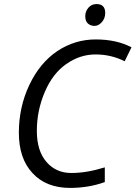

<svg xmlns="http://www.w3.org/2000/svg" viewBox="-20 -919 670 949"><path d="M263.2 -666.5Q350.1 -724.1 453.1 -724.1Q556.2 -724.1 629.9 -685.1L596.2 -616.2Q529.3 -649.9 452.1 -649.9Q375 -649.9 307.6 -602.5Q240.2 -555.7 201.2 -463.9Q162.1 -372.1 162.1 -272.5Q162.1 -172.9 210 -118.2Q257.8 -63.5 333 -64Q408.7 -64 498 -91.8V-19Q418 9.8 326.2 9.8Q208 9.8 140.6 -63.5Q73.2 -135.7 73.2 -262.7Q73.2 -389.6 125 -499Q176.8 -608.4 263.2 -666.5ZM401.4 -838.9Q401.4 -862.8 417 -880.9Q432.6 -898.9 457 -898.9Q500 -898.9 500 -855Q500 -828.1 483.4 -809.6Q466.8 -791 447.3 -791Q427.7 -791 414.6 -802.7Q401.4 -814.5 401.4 -838.9Z"/></svg>

Font: OpenSans-Italic
Style: Italic
Weight: 400
Italic angle: -12°
Foundry: Ascender Corporation
Version: Version 1.10